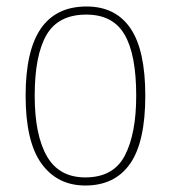

<svg xmlns="http://www.w3.org/2000/svg" viewBox="-20 -562 527 592"><path d="M243 10Q157 10 108 -57.5Q59 -125 59 -267Q59 -406 106 -474Q153 -542 247 -542Q336 -542 382 -475Q428 -408 428 -267Q428 -124 381 -57Q334 10 243 10ZM243 -15Q330 -15 365 -82.5Q400 -150 400 -267Q400 -394 364 -455.5Q328 -517 246 -517Q160 -517 123.5 -454.5Q87 -392 87 -267Q87 -146 124.5 -80.5Q162 -15 243 -15Z"/></svg>

Font: Noto Serif Lao SemiCondensed Thin
Style: Regular
Weight: 100
Width: 4
Designer: Monotype Design Team
Foundry: Monotype Imaging Inc.
Version: Version 2.003; ttfautohint (v1.8.4.7-5d5b)